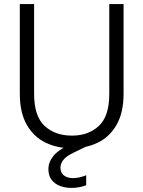

<svg xmlns="http://www.w3.org/2000/svg" viewBox="-20 -719 701 940"><path d="M77 -699H147V-259Q147 -150 198.5 -102.5Q250 -55 332 -55Q413 -55 464 -102.5Q515 -150 515 -259V-699H585V-260Q585 -168 551 -108.5Q517 -49 459.5 -21Q402 7 331 7Q260 7 202.5 -21Q145 -49 111 -108.5Q77 -168 77 -260ZM380 -38 399 0 339 29Q304 46 290 64Q276 82 276 102Q276 127 293 140Q310 153 338 153Q367 153 402 139V188Q367 201 330 201Q301 201 275.5 192Q250 183 233.5 162.5Q217 142 217 109Q217 75 241.5 44.5Q266 14 325 -13Z"/></svg>

Font: Poppins Light
Style: Regular
Weight: 300
Designer: Ninad Kale (Devanagari), Jonny Pinhorn (Latin)
Version: Version 5.002